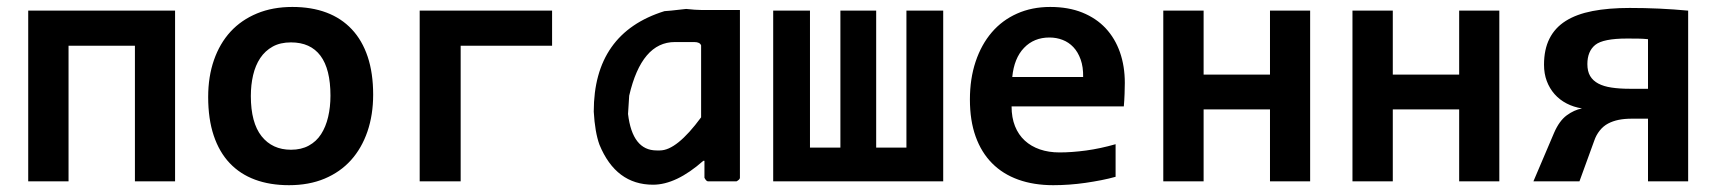

<svg xmlns="http://www.w3.org/2000/svg" viewBox="-20 -527 4988 558"><path d="M372.1 0V-394H179.2V0H62V-496.1H488.8V0Z M1064.5 -252Q1064.5 -193.4 1047.9 -144.8Q1031.2 -96.2 1000 -61.5Q968.8 -26.9 923.3 -7.8Q877.9 11.2 819.8 11.2Q764.6 11.2 721.2 -4.9Q677.7 -21 647.5 -53Q617.2 -85 601.1 -133.1Q585 -181.2 585 -245.1Q585 -304.2 601.8 -352.5Q618.7 -400.9 650.1 -435.1Q681.6 -469.2 727.1 -488Q772.5 -506.8 829.6 -506.8Q885.3 -506.8 928.7 -490.5Q972.2 -474.1 1002.4 -441.9Q1032.7 -409.7 1048.6 -362.1Q1064.5 -314.5 1064.5 -252ZM940.4 -249Q940.4 -326.2 911.4 -365Q882.3 -403.8 825.7 -403.8Q794.4 -403.8 772.5 -391.6Q750.5 -379.4 736.3 -358.2Q722.2 -336.9 715.6 -308.6Q709 -280.3 709 -248Q709 -170.4 740.2 -131.1Q771.5 -91.8 825.7 -91.8Q855.5 -91.8 877.4 -103.8Q899.4 -115.7 913.1 -137Q926.8 -158.2 933.6 -187Q940.4 -215.8 940.4 -249Z M1584.5 -394H1318.8V0H1199.7V-496.1H1584.5Z M2130.4 -498V-10.3Q2130.4 -5.4 2120.6 0H2037.6Q2032.7 0 2027.3 -10.3V-59.6H2023.9Q1945.3 9.8 1877.9 9.8Q1770 9.8 1722.2 -106.4Q1709 -142.6 1705.6 -202.6Q1705.6 -430.7 1911.1 -494.6Q1918.5 -494.6 1974.1 -501Q2002.4 -498 2017.6 -498ZM1805.2 -195.8Q1817.9 -89.8 1888.2 -89.8H1897.9Q1946.8 -89.8 2017.6 -186V-395Q2014.2 -404.8 1997.6 -404.8H1941.4Q1844.7 -404.8 1808.6 -249Z M2227.1 -496.1H2334V-98.1H2422.4V-496.1H2526.4V-98.1H2614.3V-496.1H2721.2V0H2227.1Z M3249 -286.1Q3249 -273.9 3248.3 -254.4Q3247.6 -234.9 3246.1 -217.8H2919.9Q2919.9 -185.1 2929.9 -160.2Q2939.9 -135.3 2958.3 -118.4Q2976.6 -101.6 3002.2 -92.8Q3027.8 -84 3059.1 -84Q3095.2 -84 3136.5 -89.6Q3177.7 -95.2 3222.2 -107.9V-13.2Q3203.1 -7.8 3180.7 -3.4Q3158.2 1 3134.8 4.4Q3111.3 7.8 3087.4 9.5Q3063.5 11.2 3041 11.2Q2984.4 11.2 2939.5 -4.9Q2894.5 -21 2863.3 -52.5Q2832 -84 2815.4 -130.4Q2798.8 -176.8 2798.8 -237.8Q2798.8 -298.3 2815.4 -347.9Q2832 -397.5 2862.3 -432.9Q2892.6 -468.3 2935.8 -487.5Q2979 -506.8 3032.2 -506.8Q3085 -506.8 3125.5 -490.5Q3166 -474.1 3193.4 -444.8Q3220.7 -415.5 3234.9 -375Q3249 -334.5 3249 -286.1ZM3127.9 -303.2Q3128.4 -332.5 3120.6 -354.2Q3112.8 -376 3099.4 -390.1Q3085.9 -404.3 3068.1 -411.1Q3050.3 -418 3029.8 -418Q2984.9 -418 2956.1 -387.9Q2927.2 -357.9 2921.9 -303.2Z M3670.9 0V-209H3478V0H3360.8V-496.1H3478V-310.1H3670.9V-496.1H3787.6V0Z M4220.7 0V-209H4027.8V0H3910.6V-496.1H4027.8V-310.1H4220.7V-496.1H4337.4V0Z M4496.6 -141.1Q4511.7 -175.8 4533.2 -191.7Q4554.7 -207.5 4577.6 -211.9Q4553.2 -215.8 4533 -226.3Q4512.7 -236.8 4498 -253.4Q4483.4 -270 4475.3 -291.5Q4467.3 -313 4467.3 -338.9Q4467.3 -383.3 4483.2 -414.8Q4499 -446.3 4530.3 -466.1Q4561.5 -485.8 4608.2 -494.9Q4654.8 -503.9 4716.3 -503.9Q4759.3 -503.9 4801.8 -502Q4844.2 -500 4886.2 -496.1V0H4769.5V-182.1H4722.7Q4701.2 -182.1 4684.3 -178.7Q4667.5 -175.3 4653.6 -168Q4639.6 -160.6 4629.2 -147.5Q4618.7 -134.3 4613.3 -118.2L4570.3 0H4436.5ZM4593.3 -340.8Q4593.3 -319.8 4601.3 -306.2Q4609.4 -292.5 4625 -284.2Q4640.6 -275.9 4663.6 -272.5Q4686.5 -269 4716.3 -269H4769.5V-413.1Q4755.4 -414.6 4740.5 -414.8Q4725.6 -415 4708.5 -415Q4639.2 -415 4616.2 -396.5Q4593.3 -377.9 4593.3 -340.8Z"/></svg>

Font: Code New Roman
Style: Bold
Weight: 700
Monospace: yes
Designer: Sam Radian
Foundry: Code New Roman
Version: Version 1.508 October 19, 2014